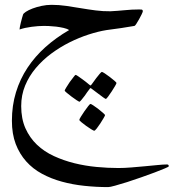

<svg xmlns="http://www.w3.org/2000/svg" viewBox="-20 -282 742 787"><path d="M457.5 58.1Q457.5 60.5 451.4 71Q445.3 81.5 437.7 93Q430.2 104.5 423.1 114Q416 123.5 413.6 123.5Q412.1 123.5 403.1 117.2Q394 110.8 383.3 102.5L356 82Q352.1 78.6 350.3 79.3Q348.6 80.1 346.7 83.5Q335.9 97.2 328.1 109.4Q320.8 119.1 314 127.2Q307.1 135.3 305.2 135.3Q304.2 135.3 294.4 128.9Q284.7 122.6 273.7 114.3Q262.7 106 253.9 98.6Q245.1 91.3 245.1 89.4Q245.1 87.4 251.5 76.7Q257.8 65.9 265.6 54.7L281.2 34.2Q288.1 24.9 289.6 24.9Q292.5 24.9 301.3 31.2L319.8 44.4Q332 53.2 345.2 64.5Q349.1 67.9 350.6 68.4Q352.1 68.8 356 63.5L374.5 38.1L388.7 20.5Q395.5 12.7 397.5 12.7Q399.9 12.7 409.7 19Q419.4 25.4 429.9 33.4Q440.4 41.5 449 48.8Q457.5 56.2 457.5 58.1ZM410.6 189.9Q410.6 191.9 404.5 202.4Q398.4 212.9 391.1 224.1Q383.8 235.4 376.5 244.6Q369.1 253.9 366.2 253.9Q363.8 253.9 354.2 248Q344.7 242.2 333.7 234.4Q322.8 226.6 314 219.2Q305.2 211.9 305.2 209.5Q305.2 206.5 311.5 196.3Q317.9 186 325.9 174.3Q334 162.6 341.3 153.3Q348.6 144 350.6 144Q353.5 144 363 150.4Q372.6 156.7 383.3 165Q394 173.3 402.3 180.7Q410.6 188 410.6 189.9ZM671.9 399.9Q671.9 401.4 655.5 408.4Q639.2 415.5 614.3 424.8L559.1 444.8Q528.8 455.6 501 464.4Q473.1 473.1 451.9 479Q430.7 484.9 423.3 484.9Q374 484.9 325.7 479.7Q277.3 474.6 233.6 462.6Q189.9 450.7 152.3 430.4Q114.7 410.2 87.4 379.6Q60.1 349.1 44.4 308.1Q28.8 267.1 28.8 212.9Q28.8 150.9 45.4 96.4Q62 42 92.8 -4.4Q123.5 -50.8 166.7 -89.4Q210 -127.9 263.2 -158.7Q255.9 -164.1 241 -167.5Q226.1 -170.9 210 -172.9Q193.8 -174.8 179.9 -175.3Q166 -175.8 160.2 -175.8Q137.2 -175.8 109.4 -172.1Q81.5 -168.5 60.1 -161.1Q60.1 -164.1 61.5 -171.9L65.4 -189.5Q67.9 -199.2 70.3 -208.3Q72.8 -217.3 74.2 -221.2Q75.2 -226.6 85.9 -233.6Q96.7 -240.7 113.3 -247.1Q129.9 -253.4 150.4 -257.8Q170.9 -262.2 191.4 -262.2Q221.2 -262.2 251.7 -257.8Q282.2 -253.4 312 -248.3Q341.8 -243.2 372.3 -239.3Q402.8 -235.4 432.6 -235.8Q461.9 -237.3 491.2 -240.2Q520.5 -243.2 548.8 -243.2Q552.7 -243.2 559.1 -242.9Q565.4 -242.7 565.4 -235.8Q565.4 -233.4 560.8 -223.6Q556.2 -213.9 550.3 -203.4Q544.4 -192.9 538.8 -184.3Q533.2 -175.8 531.2 -175.8Q508.8 -171.9 477.1 -167L416.5 -158.7Q382.8 -153.3 343.5 -140.6Q304.2 -127.9 265.1 -108.4Q226.1 -88.9 190.4 -62.5Q154.8 -36.1 127 -3.2Q99.1 29.8 83 68.8Q66.9 107.9 66.9 152.8Q66.9 204.6 84.2 243.7Q101.6 282.7 131.3 311Q161.1 339.4 200.9 357.7Q240.7 376 284.9 387Q329.1 397.9 375.5 402.3Q421.9 406.7 465.3 406.7Q490.2 406.7 518.8 404.3Q547.4 401.9 574.7 399.4L626 394.5Q649.4 392.1 664.6 392.1Q671.9 392.1 671.9 399.9Z"/></svg>

Font: Simplified Naskh
Style: Regular
Weight: 400
Designer: SIL International
Foundry: Arabeyes
Version: 1.02_alpha